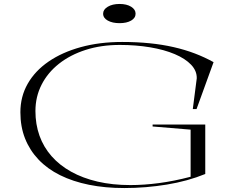

<svg xmlns="http://www.w3.org/2000/svg" viewBox="-20 -935 1185 970"><path d="M751 -296V-306H1017V-56Q973 -38 924 -24.5Q875 -11 823 -2.5Q771 6 717 10.5Q663 15 608 15Q511 15 429.5 -1.5Q348 -18 283.5 -50Q219 -82 174.5 -129Q130 -176 106.5 -235.5Q83 -295 83 -368Q83 -447 120 -512Q157 -577 225.5 -624Q294 -671 388.5 -697Q483 -723 597 -723Q671 -723 735.5 -716.5Q800 -710 857 -697Q914 -684 964 -665Q1014 -646 1059 -621L973 -384H954L974 -539Q975 -577 945.5 -608Q916 -639 863 -661.5Q810 -684 738.5 -696Q667 -708 585 -708Q491 -708 413 -683Q335 -658 278 -613Q221 -568 190 -507Q159 -446 159 -374Q159 -307 179.5 -249.5Q200 -192 240.5 -146Q281 -100 339.5 -67.5Q398 -35 473 -17.5Q548 0 639 0Q707 0 783 -10Q859 -20 943 -42V-280ZM584 -915Q620 -915 642.5 -901Q665 -887 665 -866Q665 -844 642.5 -831Q620 -818 584 -818Q548 -818 524.5 -831Q501 -844 501 -866Q501 -887 524.5 -901Q548 -915 584 -915Z"/></svg>

Font: Kalnia Expanded ExtraLight
Style: Regular
Weight: 250
Width: 7
Designer: Frida Medrano
Foundry: Frida Medrano
Version: Version 1.105